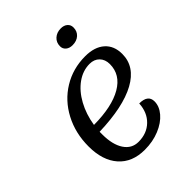

<svg xmlns="http://www.w3.org/2000/svg" viewBox="-230 -947 1107 1107"><g transform="rotate(-45 323.5 -394.0)"><path d="M192 -233V-211Q192 -128 223.5 -80.5Q255 -33 310 -33Q378 -33 421.5 -75Q465 -117 469 -187Q540 -187 540 -133Q540 -93 509 -56.5Q478 -20 423.5 2.5Q369 25 303 25Q201 25 144 -39.5Q87 -104 87 -218Q87 -326 133 -413.5Q179 -501 260 -550.5Q341 -600 441 -600Q517 -600 559.5 -562.5Q602 -525 602 -458Q602 -355 496 -297Q390 -239 192 -233ZM197 -284Q345 -285 427.5 -333Q510 -381 510 -467Q510 -505 487.5 -528Q465 -551 428 -551Q373 -551 324.5 -516.5Q276 -482 242.5 -421Q209 -360 197 -284ZM379 -743Q379 -774 400.5 -793.5Q422 -813 455 -813Q480 -813 495.5 -800Q511 -787 511 -765Q511 -734 490 -715Q469 -696 435 -696Q410 -696 394.5 -709Q379 -722 379 -743Z"/></g></svg>

Font: Lemonada Light
Style: Regular
Weight: 300
Designer: Mohamed Gaber (Arabic) Eduardo Tunni (Latin)
Foundry: Kief Type Foundry
Version: Version 3.006